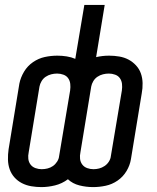

<svg xmlns="http://www.w3.org/2000/svg" viewBox="-20 -755 640 783"><path d="M149 8Q149 8 149 8Q149 8 149 8Q128 8 107.5 4.5Q87 1 69.5 -8Q52 -17 39 -31.5Q26 -46 19.5 -64.5Q13 -83 12.5 -104Q12 -125 15 -146L59 -414Q64 -439 78 -462.5Q92 -486 114.5 -501.5Q137 -517 162.5 -522.5Q188 -528 214 -528Q214 -528 214 -528Q214 -528 214 -528Q233 -528 252 -525Q271 -522 287 -515L324 -735H407L372 -522Q385 -525 398 -526.5Q411 -528 425 -528Q425 -528 425 -528Q425 -528 425 -528Q446 -528 466.5 -524.5Q487 -521 504 -512Q521 -503 534.5 -488.5Q548 -474 554.5 -455.5Q561 -437 561.5 -416Q562 -395 558 -374L514 -106Q510 -81 496 -57.5Q482 -34 459.5 -18.5Q437 -3 411 2.5Q385 8 360 8Q360 8 360 8Q360 8 360 8Q331 8 303.5 1Q276 -6 257 -24Q233 -6 204.5 1Q176 8 149 8ZM150 -65Q162 -65 174 -68Q186 -71 196 -78Q206 -85 213 -96Q220 -107 221 -118L266 -386Q268 -400 266.5 -413Q265 -426 258 -436Q251 -446 238.5 -450.5Q226 -455 213 -455Q201 -455 189 -452Q177 -449 166.5 -442Q156 -435 149.5 -424Q143 -413 141 -402L97 -134Q94 -120 95.5 -107Q97 -94 104.5 -84Q112 -74 124.5 -69.5Q137 -65 150 -65ZM361 -65Q373 -65 384.5 -68Q396 -71 406.5 -78Q417 -85 424 -96Q431 -107 432 -118L477 -386Q479 -400 477.5 -413Q476 -426 469 -436Q462 -446 449.5 -450.5Q437 -455 424 -455Q412 -455 400 -452Q388 -449 377.5 -442Q367 -435 360.5 -424Q354 -413 352 -402L308 -134Q305 -120 306.5 -107Q308 -94 315.5 -84Q323 -74 335.5 -69.5Q348 -65 361 -65Z"/></svg>

Font: Iosevka SS04 Extended Oblique
Style: Regular
Weight: 400
Width: 7
Italic angle: -9°
Monospace: yes
Designer: Belleve Invis
Foundry: Belleve Invis
Version: Version 19.0.0; ttfautohint (v1.8.4)